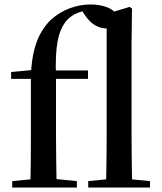

<svg xmlns="http://www.w3.org/2000/svg" viewBox="-20 -844 727 864"><path d="M35 0V-29L149 -40H215L326 -29V0ZM116 0Q118 -58 118.5 -116.5Q119 -175 119 -232V-489H30V-520L159 -532L119 -511Q123 -578 135 -623Q147 -668 166 -700Q185 -732 209 -755Q248 -790 294.5 -807Q341 -824 388 -824Q432 -824 466.5 -809.5Q501 -795 510 -764Q509 -743 496.5 -729.5Q484 -716 458 -716Q435 -716 411 -728.5Q387 -741 364 -773L346 -800V-811H384V-800Q351 -795 326 -784.5Q301 -774 281 -753Q251 -719 239.5 -659.5Q228 -600 232 -498V-232Q232 -175 233 -116.5Q234 -58 235 0ZM176 -489V-527H376V-489ZM377 0V-29L488 -40H539L655 -29V0ZM457 0Q458 -34 458.5 -73.5Q459 -113 459.5 -154.5Q460 -196 460 -232V-782L564 -813L574 -805L572 -647V-232Q572 -196 572.5 -154.5Q573 -113 573.5 -73.5Q574 -34 575 0Z"/></svg>

Font: Noto Serif KR SemiBold
Style: Regular
Weight: 600
Designer: Ryoko NISHIZUKA 西塚涼子 (kana & ideographs); Frank Grießhammer (Latin, Greek & Cyrillic); Wenlong ZHANG 张文龙 (bopomofo); San
Foundry: Adobe
Version: Version 2.003-H1;hotconv 1.1.1;makeotfexe 2.6.0